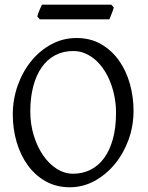

<svg xmlns="http://www.w3.org/2000/svg" viewBox="-20 -794 640 829"><path d="M481 -307.1Q481 -340.8 474.9 -373.8Q468.8 -406.7 457.5 -436.3Q446.3 -465.8 429.9 -491Q413.6 -516.1 393.1 -534.4Q372.6 -552.7 348.1 -563.2Q323.7 -573.7 295.9 -573.7Q252.4 -573.7 218 -555.4Q183.6 -537.1 159.9 -503.2Q136.2 -469.2 123.5 -420.9Q110.8 -372.6 110.8 -313Q110.8 -258.3 125.7 -209.5Q140.6 -160.6 165.8 -123.8Q190.9 -86.9 224.6 -65.4Q258.3 -43.9 295.9 -43.9Q336.4 -43.9 370.4 -60.8Q404.3 -77.6 429 -110.8Q453.6 -144 467.3 -193.4Q481 -242.7 481 -307.1ZM556.6 -315.9Q556.6 -249.5 534.7 -189.7Q512.7 -129.9 474.9 -84.5Q437 -39.1 387.2 -12.2Q337.4 14.6 281.7 14.6Q223.1 14.6 177.2 -11.2Q131.3 -37.1 99.9 -80.6Q68.4 -124 51.8 -180.7Q35.2 -237.3 35.2 -298.8Q35.2 -365.2 56.6 -425.3Q78.1 -485.4 115.2 -530.8Q152.3 -576.2 202.4 -603Q252.4 -629.9 310.1 -629.9Q370.6 -629.9 416.5 -603.3Q462.4 -576.7 493.7 -532.7Q524.9 -488.8 540.8 -432.1Q556.6 -375.5 556.6 -315.9ZM471.2 -762.2Q470.2 -756.8 467.8 -749.8Q465.3 -742.7 462.4 -735.6Q459.5 -728.5 456.8 -721.7Q454.1 -714.8 452.1 -710.4H151.9L141.1 -722.7Q142.1 -728 144.5 -734.9Q147 -741.7 149.9 -748.8Q152.8 -755.9 155.8 -762.5Q158.7 -769 161.1 -773.9H460.4Z"/></svg>

Font: Gentium Plus Afr
Style: Regular
Weight: 400
Designer: J. Victor Gaultney, Annie Olsen, Iska Routamaa, Becca Hirsbrunner
Foundry: SIL International
Version: Version 5.000